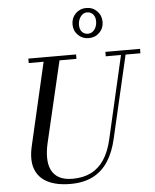

<svg xmlns="http://www.w3.org/2000/svg" viewBox="-65 -1074 921 1142"><g transform="rotate(-5 395.5 -503.0)"><path d="M309 14.5Q227.5 14.5 173.8 -12.5Q120 -39.5 100 -93.8Q80 -148 99 -230L219 -750H314L194.5 -240Q183.5 -193 183.8 -152.2Q184 -111.5 198.2 -80.8Q212.5 -50 243.5 -32.5Q274.5 -15 324.5 -15Q387.5 -15 434.5 -38.2Q481.5 -61.5 513.2 -109.2Q545 -157 561.5 -230L681 -750H708.5L588 -230Q570 -151.5 534.8 -97Q499.5 -42.5 443.8 -14Q388 14.5 309 14.5ZM124 -723.5V-750H409V-723.5ZM584 -723.5V-750H791V-723.5ZM493 -840Q455 -840 429.2 -865.8Q403.5 -891.5 403.5 -929.5Q403.5 -968 429.2 -994Q455 -1020 493 -1020Q531.5 -1020 557.2 -994Q583 -968 583 -929.5Q583 -891.5 557.2 -865.8Q531.5 -840 493 -840ZM491.5 -866.5Q503 -866.5 512.8 -872Q522.5 -877.5 529.8 -887Q537 -896.5 541 -909Q545 -921.5 545 -935.5Q545 -963 531 -978.2Q517 -993.5 494.5 -993.5Q483 -993.5 473.5 -987.8Q464 -982 456.8 -972.2Q449.5 -962.5 445.5 -950Q441.5 -937.5 441.5 -923.5Q441.5 -896 455.2 -881.2Q469 -866.5 491.5 -866.5Z"/></g></svg>

Font: Bodoni Moda 9pt
Style: Italic
Weight: 400
Italic angle: -13°
Designer: Owen Earl
Foundry: indestructible type
Version: Version 2.005